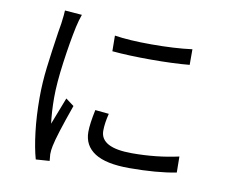

<svg xmlns="http://www.w3.org/2000/svg" viewBox="-84 -861 1167 993"><g transform="rotate(10 500.0 -364.5)"><path d="M250 -683Q232 -599 217 -489Q202 -379 202 -304Q202 -232 210 -168Q248 -268 265 -310L308 -278Q249 -112 238 -56Q233 -33 233 -12L236 23L164 28Q148 -28 138 -111Q128 -194 128 -290Q128 -369 138 -451Q148 -533 164 -639L172 -687Q179 -741 179 -757L269 -750Q258 -719 250 -683ZM649 -662Q772 -662 863 -674V-592Q778 -584 661 -584Q543 -584 457 -592L456 -674Q532 -662 649 -662ZM482 -179Q482 -90 648 -90Q777 -90 893 -116L894 -32Q792 -12 647 -12Q525 -12 466 -50Q407 -88 407 -160Q407 -202 423 -277L495 -270Q482 -218 482 -179Z"/></g></svg>

Font: Noto Sans SC
Style: Regular
Weight: 400
Designer: Ryoko NISHIZUKA ____ (kana & ideographs); Paul D. Hunt (Latin, Greek & Cyrillic); Wenlong ZHANG ___ (bopomofo); Sandoll 
Foundry: Adobe Systems Incorporated
Version: Version 1.004